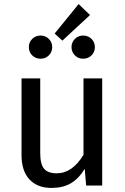

<svg xmlns="http://www.w3.org/2000/svg" viewBox="-20 -913 615 945"><path d="M483 0H404L397 -82Q367 -33 328 -10.5Q289 12 233 12Q164 12 125 -30Q86 -72 86 -149V-527H178V-159Q178 -105 197 -82.5Q216 -60 259 -60Q336 -60 391 -151V-527H483ZM423 -839 287 -713 249 -748 367 -893ZM237 -681Q237 -657 220.5 -640.5Q204 -624 180 -624Q155 -624 138.5 -640.5Q122 -657 122 -681Q122 -705 138.5 -721.5Q155 -738 180 -738Q204 -738 220.5 -721.5Q237 -705 237 -681ZM447 -681Q447 -657 430.5 -640.5Q414 -624 389 -624Q365 -624 348.5 -640.5Q332 -657 332 -681Q332 -705 348.5 -721.5Q365 -738 389 -738Q414 -738 430.5 -721.5Q447 -705 447 -681Z"/></svg>

Font: FiraGOUPP
Style: Medium
Weight: 400
Designer: bBox Type
Foundry: bBox Type GmbH
Version: Version 1.001